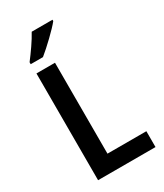

<svg xmlns="http://www.w3.org/2000/svg" viewBox="-229 -1025 949 1112"><g transform="rotate(-30 246.0 -468.5)"><path d="M319 -928V-937H180C156 -892 114 -833 81 -790V-777H163C210 -815 289 -890 319 -928ZM83 0H467V-106H207V-714H83Z"/></g></svg>

Font: Noto Sans Thai SemCond SemBd
Style: Regular
Weight: 600
Width: 4
Designer: Monotype Design Team
Foundry: Monotype Imaging Inc.
Version: Version 2.002